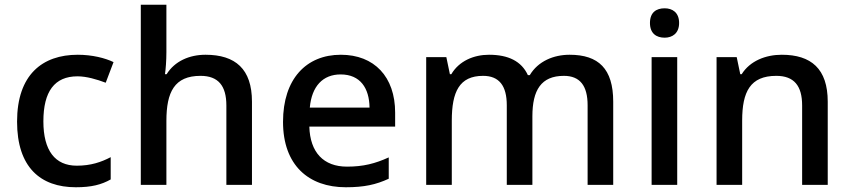

<svg xmlns="http://www.w3.org/2000/svg" viewBox="-20 -780 3591 810"><path d="M300 10C366 10 408 -1 447 -23V-117C407 -96 363 -81 304 -81C212 -81 163 -145 163 -268C163 -394 210 -458 307 -458C345 -458 389 -445 426 -431L459 -518C424 -535 369 -549 308 -549C159 -549 52 -465 52 -267C52 -75 150 10 300 10Z M682 -560V-760H574V0H682V-270C682 -392 716 -460 826 -460C901 -460 935 -418 935 -335V0H1043V-351C1043 -489 973 -549 847 -549C779 -549 717 -522 683 -467H676C679 -487 682 -524 682 -560Z M1418 -549C1272 -549 1174 -447 1174 -266C1174 -83 1282 10 1439 10C1516 10 1566 -1 1620 -26V-116C1563 -90 1513 -77 1444 -77C1345 -77 1288 -137 1285 -246H1647V-305C1647 -456 1559 -549 1418 -549ZM1417 -466C1500 -466 1538 -408 1539 -326H1287C1295 -416 1342 -466 1417 -466Z M2383 -549C2316 -549 2250 -522 2215 -463H2207C2180 -522 2124 -549 2043 -549C1979 -549 1917 -523 1884 -467H1878L1863 -539H1778V0H1886V-271C1886 -393 1918 -460 2018 -460C2086 -460 2118 -418 2118 -336V0H2226V-289C2226 -400 2263 -460 2359 -460C2427 -460 2459 -418 2459 -336V0H2567V-351C2567 -490 2505 -549 2383 -549Z M2784 -745C2749 -745 2722 -728 2722 -683C2722 -639 2749 -621 2784 -621C2816 -621 2845 -639 2845 -683C2845 -728 2816 -745 2784 -745ZM2837 -539H2729V0H2837Z M3278 -549C3210 -549 3144 -523 3109 -467H3103L3088 -539H3003V0H3111V-271C3111 -393 3145 -460 3255 -460C3330 -460 3364 -418 3364 -335V0H3472V-351C3472 -490 3402 -549 3278 -549Z"/></svg>

Font: Noto Sans Lisu Medium
Style: Regular
Weight: 500
Designer: Monotype Design Team. David Williams.
Foundry: Monotype Imaging Inc.
Version: Version 2.102